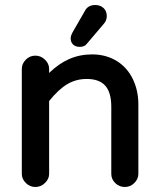

<svg xmlns="http://www.w3.org/2000/svg" viewBox="-20 -733 635 766"><path d="M262 -580Q262 -590 269 -603L319 -690Q331 -713 360 -713Q380 -713 393 -701Q406 -689 406 -669Q406 -652 395 -639L327 -559Q318 -546 298 -546Q282 -546 272 -555Q262 -564 262 -580ZM67 -458Q67 -479 83 -495Q99 -511 121 -511Q143 -511 159.5 -495Q176 -479 176 -458V-442Q214 -479 256 -497.5Q298 -516 348 -516Q403 -516 447 -489Q488 -463 510 -417.5Q532 -372 532 -316V-39Q532 -19 516 -3Q500 13 478 13Q456 13 440 -2.5Q424 -18 424 -39V-307Q424 -364 400 -391Q376 -418 326 -418Q283 -418 248 -397Q213 -376 176 -330V-39Q176 -19 159.5 -3Q143 13 121 13Q99 13 83 -3Q67 -19 67 -39Z"/></svg>

Font: 寒蝉全圆体 Bold
Style: Regular
Weight: 700
Designer: Warren2060
      Designed by Motoya company      

      [Varela Round]
      Joe Prince(Latin component); Avraham Cornf
Foundry: ChillType
Version: Version 3.200